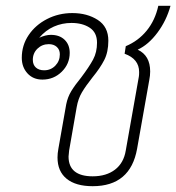

<svg xmlns="http://www.w3.org/2000/svg" viewBox="-20 -631 607 661"><path d="M454 -460Q497 -440 497 -385Q497 -371 494 -356L452 -119Q429 10 299 10Q241 10 209.5 -15.5Q178 -41 178 -89Q178 -103 181 -119L208 -272Q213 -297 225.5 -317.5Q238 -338 260 -365Q287 -401 300.5 -426Q314 -451 314 -484Q314 -519 289 -535.5Q264 -552 226 -552Q194 -552 165.5 -539.5Q137 -527 115 -501Q137 -511 155 -511Q185 -511 202.5 -494Q220 -477 220 -449Q220 -411 192.5 -384Q165 -357 126 -357Q94 -357 74.5 -378.5Q55 -400 55 -432Q55 -475 78.5 -510Q102 -545 142 -565.5Q182 -586 229 -586Q280 -586 316.5 -562.5Q353 -539 353 -491Q353 -452 339 -424.5Q325 -397 298 -364Q275 -335 262 -313Q249 -291 244 -262L218 -113Q216 -97 216 -92Q216 -58 237 -41Q258 -24 299 -24Q346 -24 376 -47Q406 -70 413 -113L458 -367Q459 -372 459 -383Q459 -428 409 -446L413 -472Q456 -490 485 -525.5Q514 -561 525 -611H567Q553 -560 522 -518.5Q491 -477 454 -460ZM148 -479Q125 -479 109 -463.5Q93 -448 93 -425Q93 -408 103.5 -398.5Q114 -389 132 -389Q155 -389 170.5 -405Q186 -421 186 -444Q186 -460 175.5 -469.5Q165 -479 148 -479Z"/></svg>

Font: Sarabun Thin
Style: Italic
Weight: 250
Italic angle: -10°
Designer: Suppakit Chalermlarp | Katatrad Co.,Ltd.
Foundry: Cadson Demak Co.,Ltd.
Version: Version 1.000; ttfautohint (v1.6)